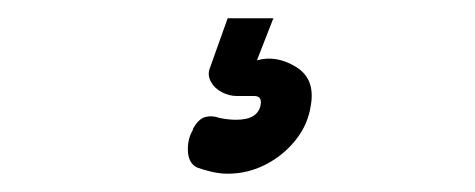

<svg xmlns="http://www.w3.org/2000/svg" viewBox="-20 -25 520 210"><path d="M229 165Q221 165 212 163Q203 161 195 158Q186 153 185.5 140Q185 127 191 117V116Q197 105 204.5 103Q212 101 220 104Q225 105 229.5 105.5Q234 106 238 106Q262 106 265 90Q267 80 258 80Q249 80 239 80Q231 80 223 76Q215 72 211 65Q207 58 209 51L229 -5H279L261 41Q282 35 303.5 48Q325 61 320 90Q317 111 303.5 128Q290 145 270.5 155Q251 165 229 165Z"/></svg>

Font: Winky Sans
Style: Italic
Weight: 400
Italic angle: -8.97852°
Designer: Simon Atzbach
Foundry: typofactur
Version: Version 1.205